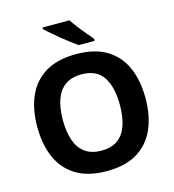

<svg xmlns="http://www.w3.org/2000/svg" viewBox="-133 -1045 1057 1166"><g transform="rotate(-15 395.5 -462.0)"><path d="M395.3 10Q278.8 10 203.1 -36Q127.5 -82 91.2 -165Q54.9 -248 54.9 -359Q54.9 -469.6 91.5 -551.9Q128.1 -634.2 203.8 -679.6Q279.4 -725 396.3 -725Q512.4 -725 587.6 -679.5Q662.7 -634 699 -551.5Q735.3 -469 735.3 -358Q735.3 -247 699 -164.5Q662.7 -82 587.6 -36Q512.4 10 395.3 10ZM395.3 -118.6Q459.2 -118.6 498.5 -147.5Q537.8 -176.4 556.1 -230.1Q574.4 -283.9 574.4 -358Q574.4 -469.8 533 -533.8Q491.6 -597.8 396.3 -597.8Q333 -597.8 293 -568.8Q253 -539.8 234.4 -486.3Q215.8 -432.7 215.8 -358Q215.8 -283.9 234.4 -230.1Q253 -176.4 293 -147.5Q333 -118.6 395.3 -118.6ZM411.1 -933.6Q425.8 -911.6 446.6 -884.4Q467.3 -857.2 489.2 -831.5Q511.1 -805.8 526.7 -786.8V-773.6H426.2Q407.4 -787 381.8 -806.5Q356.2 -826 329.6 -847.5Q303 -869 279.8 -889.3Q256.6 -909.6 242.1 -923.6V-933.6Z"/></g></svg>

Font: Noto Sans Symbols
Style: Regular
Weight: 400
Designer: Monotype Design Team
Foundry: Monotype Imaging Inc.
Version: Version 2.002